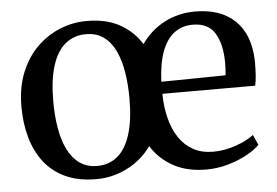

<svg xmlns="http://www.w3.org/2000/svg" viewBox="-45 -612 987 683"><g transform="rotate(-5 449.0 -270.0)"><path d="M273 11Q209.5 11 163.2 -10.2Q117 -31.5 87.5 -69.8Q58 -108 43.8 -158.8Q29.5 -209.5 29.5 -268.5Q29.5 -337.5 51 -390.5Q72.5 -443.5 109.2 -479.5Q146 -515.5 191.8 -534Q237.5 -552.5 286.5 -552.5Q357.5 -552.5 405.5 -525.5Q453.5 -498.5 481.5 -453Q515 -501 565 -526.8Q615 -552.5 674 -552.5Q765.5 -552.5 817 -502.8Q868.5 -453 871 -358.5Q871 -328.5 869.5 -307.5Q868 -286.5 864.5 -271H533Q533.5 -224 543.8 -183.5Q554 -143 574 -113.2Q594 -83.5 624.2 -66.8Q654.5 -50 695.5 -50Q736.5 -50 777.5 -64.5Q818.5 -79 841 -97L857.5 -60.5Q840 -42.5 809.8 -26.2Q779.5 -10 742.2 0.5Q705 11 666 11Q597.5 11 548.5 -15.8Q499.5 -42.5 470 -89.5Q452.5 -65 430.2 -46.2Q408 -27.5 382.2 -14.8Q356.5 -2 329 4.5Q301.5 11 273 11ZM144 -277.5Q144 -226.5 151.5 -182.5Q159 -138.5 175.2 -105.5Q191.5 -72.5 217.5 -54Q243.5 -35.5 280 -35.5Q323 -35.5 353.2 -61Q383.5 -86.5 399.2 -137.5Q415 -188.5 415 -264.5Q415 -315 407.8 -359Q400.5 -403 384.8 -436Q369 -469 343.2 -487.5Q317.5 -506 280.5 -506Q237.5 -506 206.8 -480.8Q176 -455.5 160 -404.8Q144 -354 144 -277.5ZM533 -314 762.5 -317Q764 -328 764.5 -341Q765 -354 765 -361.5Q765 -427 741.2 -466.8Q717.5 -506.5 661.5 -506.5Q624 -506.5 596.2 -486Q568.5 -465.5 552.2 -423Q536 -380.5 533 -314Z"/></g></svg>

Font: Merriweather 60pt
Style: Regular
Weight: 400
Version: Version 2.100